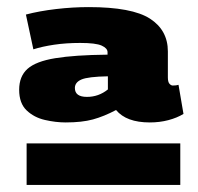

<svg xmlns="http://www.w3.org/2000/svg" viewBox="-20 -708 557 541"><path d="M34 -455Q34 -493 57.5 -514Q81 -535 135.5 -544Q190 -553 283 -554V-561Q283 -572 266.5 -579.5Q250 -587 206 -587Q166 -587 132.5 -582Q99 -577 74 -569L53 -667Q91 -677 138 -682.5Q185 -688 230 -688Q352 -688 402.5 -655.5Q453 -623 453 -563V-490Q453 -477 457.5 -472Q462 -467 467 -467Q477 -467 483 -469L497 -387Q479 -376 454.5 -369.5Q430 -363 402 -363Q336 -363 307 -398Q273 -380 242 -371.5Q211 -363 165 -363Q137 -363 106.5 -370Q76 -377 55 -397Q34 -417 34 -455ZM191 -460Q191 -435 225 -435Q258 -435 284 -456V-493Q228 -492 209.5 -484Q191 -476 191 -460ZM55 -187V-304H488V-187Z"/></svg>

Font: Georama Extended ExtraBold
Style: Regular
Weight: 800
Width: 7
Designer: Jean-Baptiste Levee
Foundry: Production Type
Version: Version 1.000